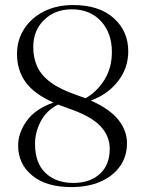

<svg xmlns="http://www.w3.org/2000/svg" viewBox="-20 -731 562 762"><path d="M263.5 11.5Q164 11.5 108 -34.2Q52 -80 52 -153.5Q52 -203.5 85.8 -251Q119.5 -298.5 192 -324Q114 -359 80.8 -406.2Q47.5 -453.5 47.5 -516.5Q47.5 -572.5 76 -616.5Q104.5 -660.5 154.8 -685.8Q205 -711 270.5 -711Q373.5 -711 431.2 -659.2Q489 -607.5 489 -527.5Q489 -461 448.5 -408.8Q408 -356.5 340.5 -332Q416.5 -298 450.2 -255Q484 -212 484 -163Q484 -110 456.2 -71Q428.5 -32 379 -10.2Q329.5 11.5 263.5 11.5ZM286.5 -353Q303.5 -347 319.5 -341Q365 -367 394.5 -414.2Q424 -461.5 424 -524.5Q424 -600.5 380.5 -647.2Q337 -694 265 -694Q198.5 -694 155.2 -652.2Q112 -610.5 112 -544.5Q112 -502 127.5 -467.2Q143 -432.5 181 -404.2Q219 -376 286.5 -353ZM119 -160.5Q119 -84 160.5 -44.5Q202 -5 271 -5Q337 -5 376.2 -40.8Q415.5 -76.5 415.5 -140.5Q415.5 -191.5 377.8 -231.2Q340 -271 249.5 -301.5Q229 -308.5 210.5 -316Q163.5 -292 141.2 -248.5Q119 -205 119 -160.5Z"/></svg>

Font: Fraunces 72pt Light
Style: Regular
Weight: 300
Version: Version 1.000;[0bf87f6ff]